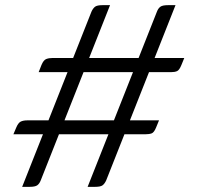

<svg xmlns="http://www.w3.org/2000/svg" viewBox="-20 -685 763 745"><path d="M320 40 589 -640Q594 -653 602.5 -659Q611 -665 632 -665H661L392 15Q386 28 378 34Q370 40 349 40ZM32 -164 43 -190Q51 -209 61 -213.5Q71 -218 86 -218H597L586 -191Q578 -171 568.5 -167.5Q559 -164 544 -164ZM66 40 335 -640Q341 -653 349 -659Q357 -665 378 -665H407L138 15Q133 28 124.5 34Q116 40 95 40ZM130 -405 141 -433Q149 -452 159.5 -456Q170 -460 184 -460H695L684 -433Q676 -413 667 -409Q658 -405 643 -405Z"/></svg>

Font: Changa ExtraLight Light
Style: Regular
Weight: 300
Version: Version 3.002; ttfautohint (v1.8.2)